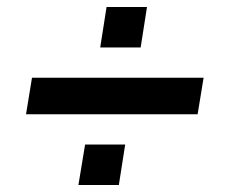

<svg xmlns="http://www.w3.org/2000/svg" viewBox="-20 -560 640 546"><path d="M54 -235 71 -339H559L542 -235ZM203 -34 222 -149H336L318 -34ZM265 -425 283 -540H398L380 -425Z"/></svg>

Font: Nunito Sans 12pt ExtraLight 12pt ExtraBold
Style: Italic
Weight: 800
Italic angle: -9°
Version: Version 3.101;gftools[0.9.27]